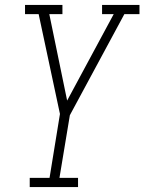

<svg xmlns="http://www.w3.org/2000/svg" viewBox="-20 -755 583 775"><path d="M100 0V-37H180L222 -295L136 -698H81V-735H232V-698H179L251 -349L439 -698H392V-735H543V-698H482L262 -290L220 -37H295V0Z"/></svg>

Font: Iosevka Slab XLtObl
Style: Regular
Weight: 200
Italic angle: -9°
Monospace: yes
Designer: Belleve Invis
Foundry: Belleve Invis
Version: Version 11.1.1; ttfautohint (v1.8.3)